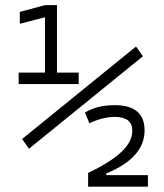

<svg xmlns="http://www.w3.org/2000/svg" viewBox="-20 -713 626 734"><path d="M316.9 0.5H545.4V-43.5H386.2V-49.8C484.4 -90.3 532.7 -145 532.7 -214.4C532.7 -278.8 494.6 -311 418.5 -311C372.1 -311 335.4 -301.3 304.7 -282.7L321.8 -241.7C354.5 -257.8 389.2 -266.1 418.5 -266.1C463.4 -266.1 485.8 -248.5 485.8 -213.4C485.8 -156.7 430.2 -106.4 316.9 -51.8ZM51.3 -391.6H280.8V-435.5H197.8V-693.4H151.9L55.7 -667.5V-622.1L151.9 -647V-435.5H51.3ZM90.8 -144.5 526.4 -498 500 -535.2 64.5 -181.6Z"/></svg>

Font: Cascadia Code PL ExtraLight
Style: Regular
Weight: 200
Monospace: yes
Designer: Aaron Bell
Foundry: Saja Typeworks
Version: Version 2404.023